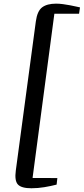

<svg xmlns="http://www.w3.org/2000/svg" viewBox="-20 -860 448 1026"><path d="M148 146Q94.5 146 75.8 126Q57 106 64.5 51L171.5 -745.5Q179 -801 205.2 -820.8Q231.5 -840.5 280 -840.5Q296.5 -840.5 315.8 -838Q335 -835.5 353.2 -832Q371.5 -828.5 386 -825.2Q400.5 -822 407.5 -820.5L402.5 -786.5H270.5L154 91L286.5 91.5L282.5 126.5Q251.5 134.5 217.2 140.2Q183 146 148 146Z"/></svg>

Font: Merriweather 72pt Medium
Style: Italic
Weight: 500
Italic angle: -7.8°
Version: Version 2.101